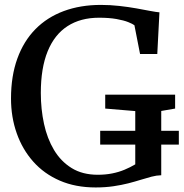

<svg xmlns="http://www.w3.org/2000/svg" viewBox="-20 -772 767 802"><path d="M379.5 11Q295.5 11 229.8 -17.5Q164 -46 118.8 -97Q73.5 -148 49.8 -215.5Q26 -283 26 -360.5Q26 -454.5 52.5 -527.5Q79 -600.5 128 -650.2Q177 -700 246.5 -725.8Q316 -751.5 401.5 -751.5Q440.5 -751.5 478.5 -747.2Q516.5 -743 549.8 -737Q583 -731 608 -726.2Q633 -721.5 646 -720.5L637 -546.5H565L541.5 -666.5Q534.5 -672 516 -679.5Q497.5 -687 466.8 -692.5Q436 -698 394 -698Q316.5 -698 262 -662.8Q207.5 -627.5 179 -557.5Q150.5 -487.5 150.5 -383.5Q150.5 -316 163.8 -254.8Q177 -193.5 205.5 -145.8Q234 -98 279.2 -70Q324.5 -42 388.5 -42Q420.5 -42 448.2 -47.5Q476 -53 500 -63Q524 -73 545 -85.5V-308L419.5 -318.5V-376.5H711.5V-318.5L653.5 -308.5V-40Q634 -39.5 613 -34Q592 -28.5 568 -21Q544 -13.5 515.8 -6.2Q487.5 1 453.5 6Q419.5 11 379.5 11ZM398.5 -168V-225.5H727V-168Z"/></svg>

Font: Merriweather Light 18pt
Style: Regular
Weight: 400
Version: Version 2.100